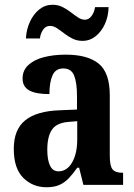

<svg xmlns="http://www.w3.org/2000/svg" viewBox="-20 -778 566 808"><path d="M175 10Q118 10 78 -29.5Q38 -69 38 -152Q38 -233 86.5 -272Q135 -311 233 -314L304 -317V-374Q304 -430 292 -460Q280 -490 246 -490Q214 -490 201 -461Q188 -432 188 -382Q131 -382 103 -397.5Q75 -413 75 -448Q75 -482 99.5 -504.5Q124 -527 165 -537.5Q206 -548 257 -548Q349 -548 395.5 -510Q442 -472 442 -377V-122Q442 -80 453.5 -65.5Q465 -51 495 -51H498V0H331L313 -72H305Q286 -45 268.5 -27Q251 -9 229.5 0.5Q208 10 175 10ZM226 -57Q262 -57 283.5 -94.5Q305 -132 305 -191V-268L268 -265Q218 -261 198.5 -232Q179 -203 179 -148Q179 -105 190.5 -81Q202 -57 226 -57ZM327 -606Q304 -606 285 -615.5Q266 -625 250 -637.5Q234 -650 219.5 -659.5Q205 -669 190 -669Q172 -669 161 -652.5Q150 -636 148 -616H89Q91 -654 106 -686.5Q121 -719 145.5 -738.5Q170 -758 201 -758Q224 -758 243 -748.5Q262 -739 278 -726.5Q294 -714 308.5 -704.5Q323 -695 337 -695Q354 -695 365.5 -711Q377 -727 380 -748H437Q436 -709 421.5 -677Q407 -645 382.5 -625.5Q358 -606 327 -606Z"/></svg>

Font: Noto Serif Khmer Condensed
Style: Bold
Weight: 700
Width: 3
Designer: Danh Hong and the Monotype Design Team
Foundry: Monotype Imaging Inc.
Version: Version 2.004; ttfautohint (v1.8.4.7-5d5b)